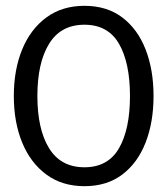

<svg xmlns="http://www.w3.org/2000/svg" viewBox="-20 -630 575 660"><path d="M27.5 -300Q27.5 -390 56.2 -460Q85 -530 139.4 -570Q193.8 -610 270.2 -610Q347.5 -610 400.3 -570Q453.2 -530 480.5 -460Q507.8 -390 507.8 -300Q507.8 -210 480.5 -140Q453.2 -70 400.3 -30Q347.5 10 270.2 10Q193.8 10 139.4 -30Q85 -70 56.2 -140Q27.5 -210 27.5 -300ZM108.5 -300Q108.5 -185.7 148.8 -120.3Q189.2 -55 270.2 -55Q351.2 -55 389 -120.3Q426.8 -185.7 426.8 -300Q426.8 -414.2 389 -479.6Q351.2 -545 270.2 -545Q189.2 -545 148.8 -479.6Q108.5 -414.2 108.5 -300Z"/></svg>

Font: Epunda Slab Light
Style: Regular
Weight: 300
Designer: Simon Atzbach
Foundry: typofactur
Version: Version 1.102